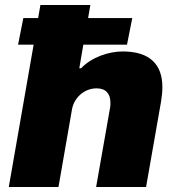

<svg xmlns="http://www.w3.org/2000/svg" viewBox="-20 -745 707 765"><path d="M15 0H213L267 -310C275 -355 315 -393 365 -393C403 -393 420 -370 420 -336C420 -330 420 -324 419 -318L363 0H562L622 -342C625 -362 627 -380 627 -398C627 -488 577 -540 469 -540C411 -540 344 -516 303 -473H296L312 -567H486L507 -673H331L340 -725H141L132 -673H73L52 -567H114Z"/></svg>

Font: Archivo Black
Style: Italic
Weight: 900
Italic angle: -10°
Designer: Hector Gatti
Foundry: Omnibus-Type
Version: Version 2.001